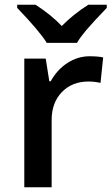

<svg xmlns="http://www.w3.org/2000/svg" viewBox="-20 -786 471 806"><path d="M356 -549.8Q391.6 -549.8 413.1 -544.9L401.9 -438Q377.4 -443.8 351.1 -443.8Q282.7 -443.8 239.3 -398.9Q196.8 -354.5 196.8 -282.2V0H82V-540H171.9L187 -444.8H192.9Q219.7 -493.7 263.2 -521.7Q306.6 -549.8 356 -549.8ZM350.6 -766.1H428.2V-752.9Q372.6 -695.3 341.3 -658.7Q316.4 -628.9 303.2 -606H176.3Q145.5 -655.8 52.2 -752.9V-766.1H129.4Q196.8 -722.2 239.3 -676.8Q287.1 -725.6 350.6 -766.1Z"/></svg>

Font: Open Sans
Style: SemiBold
Weight: 600
Foundry: Ascender Corporation
Version: Version 1.10